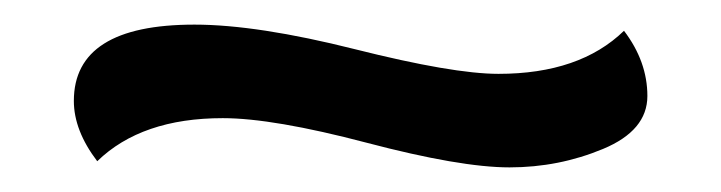

<svg xmlns="http://www.w3.org/2000/svg" viewBox="-20 -349 586 156"><path d="M40 -267Q40 -329 138 -329Q189 -329 268.5 -309Q348 -289 385 -289Q451 -289 487 -324Q506 -299 506 -271Q506 -243 470 -228Q434 -213 394 -213Q354 -213 278 -233Q202 -253 161 -253Q95 -253 59 -218Q40 -243 40 -267Z"/></svg>

Font: Overlock Mod
Style: Regular
Weight: 400
Designer: Dario Muhafara
Foundry: Dario Manuel Muhafara
Version: Version 1.001